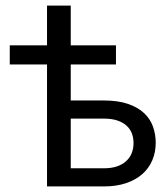

<svg xmlns="http://www.w3.org/2000/svg" viewBox="-20 -668 603 688"><path d="M352.5 -65Q379.5 -65 399.2 -71.8Q419 -78.5 432.2 -90.8Q445.5 -103 452 -119.5Q458.5 -136 458.5 -155.5Q458.5 -173.5 452.8 -189.2Q447 -205 434.2 -217Q421.5 -229 401.2 -236Q381 -243 351.5 -243H233.5V-65ZM351 -308Q403.5 -308 439.2 -295.5Q475 -283 497 -262Q519 -241 528.5 -213.5Q538 -186 538 -156.5Q538 -122.5 525.8 -93.8Q513.5 -65 490 -44.2Q466.5 -23.5 432 -11.8Q397.5 0 353 0H148.5V-437H15V-505.5H148.5V-648H233.5V-505.5H395.5V-437H233.5V-308Z"/></svg>

Font: Lato-Regular
Style: Regular
Weight: 400
Designer: Lukasz Dziedzic with Adam Twardoch and Botio Nikoltchev
Foundry: tyPoland Lukasz Dziedzic
Version: Version 2.015; 2015-08-06; http://www.latofonts.com/